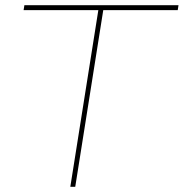

<svg xmlns="http://www.w3.org/2000/svg" viewBox="-20 -720 708 740"><path d="M665 -681H378L270 0H251L359 -681H71L74 -700H668Z"/></svg>

Font: Georama Extended Thin
Style: Italic
Weight: 100
Width: 7
Italic angle: -9°
Designer: Jean-Baptiste Levee
Foundry: Production Type
Version: Version 1.000